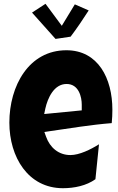

<svg xmlns="http://www.w3.org/2000/svg" viewBox="-20 -969 617 1001"><path d="M216.3 -402.8C228.5 -457.5 261.2 -531.2 327.1 -531.2C392.1 -531.2 406.2 -460.9 406.2 -423.8V-393.6L210.4 -374.5ZM28.8 -329.6C28.8 -150.4 126.5 12.2 308.1 12.2C367.7 12.2 430.7 -1 477.5 -34.7L496.1 -216.8C452.6 -189.5 394 -160.6 347.2 -160.6C285.6 -160.6 240.2 -199.7 220.2 -256.3L211.4 -280.8L236.8 -284.7C345.2 -300.3 453.1 -318.4 562.5 -327.1C564.9 -350.6 565.9 -374 565.9 -397C565.9 -560.1 491.7 -707 326.2 -707C130.4 -707 28.8 -521.5 28.8 -329.6ZM269.5 -766.1 348.1 -777.8C381.3 -821.8 412.6 -868.2 442.4 -914.6L370.1 -946.3L302.2 -834.5L217.3 -949.2L147 -903.3Z"/></svg>

Font: Luckiest Guy
Style: Regular
Weight: 400
Designer: Astigmatic (AOETI)
Foundry: Astigmatic (AOETI)
Version: Version 1.001